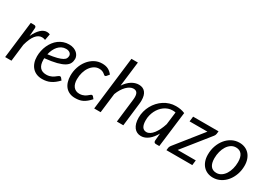

<svg xmlns="http://www.w3.org/2000/svg" viewBox="1 -1511 3191 2295"><g transform="rotate(30 1596.0 -364.0)"><path d="M35.5 0 96.5 -507H141Q155 -507 163 -500.5Q171 -494 171 -480.5Q171 -478.5 170.8 -474.8Q170.5 -471 170.2 -467Q170 -463 169.8 -460Q169.5 -457 169.5 -456.5L162.5 -364.5Q195 -434.5 235.2 -472.5Q275.5 -510.5 320 -510.5Q341 -510.5 362 -501.5L346 -416Q322.5 -425.5 300.5 -425.5Q252 -425.5 214 -378.2Q176 -331 150.5 -235L122.5 0Z M771.5 -398Q771.5 -365 758 -337.2Q744.5 -309.5 708.5 -287.2Q672.5 -265 609.5 -248.5Q546.5 -232 447.5 -222Q447 -216.5 447 -211V-200.5Q447 -133.5 476.2 -98.2Q505.5 -63 564.5 -63Q588.5 -63 607.2 -68Q626 -73 640.8 -80.2Q655.5 -87.5 666.8 -96.2Q678 -105 687.5 -112.2Q697 -119.5 705 -124.5Q713 -129.5 721 -129.5Q730 -129.5 737.5 -121L759.5 -93.5Q734 -67 709.8 -48.2Q685.5 -29.5 660 -17Q634.5 -4.5 606.8 1.2Q579 7 547 7Q503.5 7 469 -7.5Q434.5 -22 410.5 -48.8Q386.5 -75.5 373.5 -113.5Q360.5 -151.5 360.5 -198.5Q360.5 -237.5 368.8 -276.2Q377 -315 392.8 -350Q408.5 -385 431.2 -415Q454 -445 483.2 -466.8Q512.5 -488.5 547.8 -501Q583 -513.5 623.5 -513.5Q662 -513.5 690 -502.5Q718 -491.5 736 -474.5Q754 -457.5 762.8 -437Q771.5 -416.5 771.5 -398ZM618.5 -449.5Q587 -449.5 560.5 -436.5Q534 -423.5 513.5 -400.8Q493 -378 478.5 -347.2Q464 -316.5 456 -281Q533 -290.5 579.5 -302.8Q626 -315 651 -329.2Q676 -343.5 684 -360Q692 -376.5 692 -394.5Q692 -403.5 688 -413.2Q684 -423 675.2 -431Q666.5 -439 652.5 -444.2Q638.5 -449.5 618.5 -449.5Z M1201.5 -91Q1175.5 -62.5 1152.2 -43.5Q1129 -24.5 1105.5 -13.2Q1082 -2 1056.8 2.5Q1031.5 7 1002.5 7Q958.5 7 924.8 -8Q891 -23 868.2 -50.2Q845.5 -77.5 833.8 -115.8Q822 -154 822 -200Q822 -261.5 841.2 -318Q860.5 -374.5 895 -418Q929.5 -461.5 977 -487.5Q1024.5 -513.5 1081.5 -513.5Q1131.5 -513.5 1165.5 -495.8Q1199.5 -478 1225 -444L1197 -410.5Q1194 -406.5 1189.5 -404Q1185 -401.5 1179.5 -401.5Q1172.5 -401.5 1165.8 -407.8Q1159 -414 1148.2 -421.8Q1137.5 -429.5 1121.2 -435.8Q1105 -442 1079.5 -442Q1045 -442 1014.2 -423.2Q983.5 -404.5 960.5 -372Q937.5 -339.5 924.2 -295Q911 -250.5 911 -199.5Q911 -168.5 918 -143.2Q925 -118 939 -100.2Q953 -82.5 973.2 -72.8Q993.5 -63 1020.5 -63Q1043 -63 1060.5 -67.8Q1078 -72.5 1091.5 -79.5Q1105 -86.5 1115.2 -94.8Q1125.5 -103 1133.8 -110Q1142 -117 1148.8 -121.8Q1155.5 -126.5 1162.5 -126.5Q1172.5 -126.5 1179.5 -118L1201.5 -91Z M1264.5 0 1353.5 -736.5H1442.5L1401 -394.5Q1440.5 -453.5 1488.8 -483.8Q1537 -514 1587.5 -514Q1645 -514 1676 -476Q1707 -438 1707 -365.5Q1707 -355.5 1706.5 -344.8Q1706 -334 1704.5 -322.5L1666.5 0H1577.5L1615.5 -322.5Q1616.5 -332.5 1617.2 -341.8Q1618 -351 1618 -359.5Q1618 -400.5 1602.8 -420.5Q1587.5 -440.5 1554.5 -440.5Q1532 -440.5 1508.2 -428.2Q1484.5 -416 1462 -393.5Q1439.5 -371 1420 -339.2Q1400.5 -307.5 1386 -268.5L1353.5 0Z M2163 0H2117Q2099.5 0 2093.2 -9Q2087 -18 2087 -31L2096 -133.5Q2078 -101.5 2057.2 -75.5Q2036.5 -49.5 2013.2 -31.2Q1990 -13 1964.5 -3Q1939 7 1911.5 7Q1881.5 7 1857 -4.8Q1832.5 -16.5 1815.2 -39.2Q1798 -62 1788.5 -95.2Q1779 -128.5 1779 -171.5Q1779 -216.5 1790.2 -259.2Q1801.5 -302 1822.2 -340Q1843 -378 1872 -409.8Q1901 -441.5 1936.8 -464.8Q1972.5 -488 2013.5 -500.8Q2054.5 -513.5 2099.5 -513.5Q2132 -513.5 2162.8 -508.2Q2193.5 -503 2223.5 -490ZM1945 -67Q1969.5 -67 1993 -82.2Q2016.5 -97.5 2037.5 -124.5Q2058.5 -151.5 2076.8 -188.8Q2095 -226 2109 -270.5L2130.5 -444.5Q2119.5 -447 2108.8 -447.8Q2098 -448.5 2087.5 -448.5Q2057.5 -448.5 2029.5 -438.8Q2001.5 -429 1977 -411.5Q1952.5 -394 1932.5 -369.8Q1912.5 -345.5 1898.2 -316.5Q1884 -287.5 1876 -254.8Q1868 -222 1868 -187.5Q1868 -67 1945 -67Z M2684 -468.5Q2683 -459 2678.5 -450.2Q2674 -441.5 2668.5 -434.5L2376.5 -69.5H2626.5L2618.5 0H2261.5L2266 -37Q2267 -43.5 2271.2 -52.2Q2275.5 -61 2281.5 -69L2575 -436.5H2329L2337.5 -506.5H2688.5Z M2913 -62.5Q2949.5 -62.5 2979.5 -82.5Q3009.5 -102.5 3030.5 -135.8Q3051.5 -169 3063 -212.5Q3074.5 -256 3074.5 -303.5Q3074.5 -373.5 3047 -409Q3019.5 -444.5 2967.5 -444.5Q2930.5 -444.5 2900.8 -424.8Q2871 -405 2850 -371.8Q2829 -338.5 2817.5 -295Q2806 -251.5 2806 -204Q2806 -134 2833.2 -98.2Q2860.5 -62.5 2913 -62.5ZM2905 7Q2863.5 7 2829 -7.2Q2794.5 -21.5 2769.5 -48.5Q2744.5 -75.5 2730.5 -114.5Q2716.5 -153.5 2716.5 -203.5Q2716.5 -267.5 2736.5 -324Q2756.5 -380.5 2791.2 -423Q2826 -465.5 2873.2 -490Q2920.5 -514.5 2975.5 -514.5Q3017 -514.5 3051.5 -500.2Q3086 -486 3111 -459Q3136 -432 3150 -392.8Q3164 -353.5 3164 -304Q3164 -240.5 3144 -184Q3124 -127.5 3089.2 -85Q3054.5 -42.5 3007 -17.8Q2959.5 7 2905 7Z"/></g></svg>

Font: Lato TR
Style: Italic
Weight: 400
Italic angle: -12°
Designer: Lukasz Dziedzic
Foundry: tyPoland Lukasz Dziedzic
Version: Version 1.104 2013